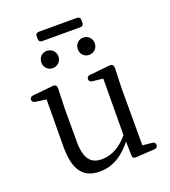

<svg xmlns="http://www.w3.org/2000/svg" viewBox="-152 -948 956 1078"><g transform="rotate(-20 326.0 -409.5)"><path d="M209 -618C235 -618 261 -637 261 -669C261 -702 235 -721 209 -721C184 -721 159 -702 159 -669C159 -637 184 -618 209 -618ZM52 -474 116 -465 114 -186C113 -34 167 18 261 18C339 18 402 -24 454 -90L456 -7C456 7 464 13 477 12L590 5C602 4 609 -3 609 -14C609 -25 602 -32 590 -33L533 -39V-379L537 -497C537 -507 535 -513 532 -518C528 -523 520 -524 510 -523L392 -511C380 -510 373 -503 373 -492C373 -481 380 -474 392 -473L455 -466L453 -129C408 -75 354 -43 295 -43C229 -43 194 -80 194 -186V-379L198 -498C198 -509 197 -514 193 -519C189 -523 182 -525 172 -524L52 -512C40 -511 33 -504 33 -493C33 -482 40 -476 52 -474ZM205 -781H432C445 -781 452 -788 452 -801V-817C452 -830 445 -837 432 -837H205C192 -837 185 -830 185 -817V-801C185 -788 192 -781 205 -781ZM377 -669C377 -637 401 -618 427 -618C453 -618 478 -637 478 -669C478 -702 453 -721 427 -721C401 -721 377 -702 377 -669Z"/></g></svg>

Font: 寒蝉锦书宋
Style: Regular
Weight: 400
Designer: 寒蝉锦书宋{Warren} 思源宋体{Ryoko NISHIZUKA 西塚涼子 (kana & ideographs); Frank Grießhammer (Latin, Greek & Cyrillic); Wenlong ZHANG 
Foundry: Adobe & ChillType
Version: Version 2.000;Glyphs 3.1.1 (3135)